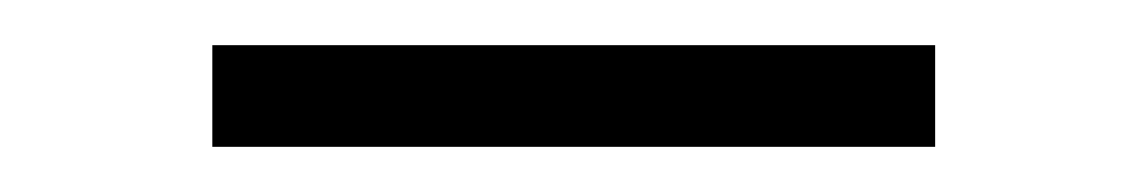

<svg xmlns="http://www.w3.org/2000/svg" viewBox="-20 -306 508 85"><path d="M74 -286H394V-241H74Z"/></svg>

Font: Eudoxus Sans ExtraLight
Style: Regular
Weight: 200
Designer: Stijn de Vries
Foundry: tokotype
Version: Version 2.005